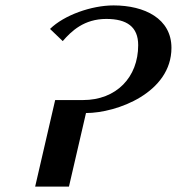

<svg xmlns="http://www.w3.org/2000/svg" viewBox="-20 -690 654 710"><path d="M614 -513C614 -621 515 -670 400 -670C318 -670 217 -634 165 -583L212 -538C244 -575 291 -620 373 -620C449 -620 491 -591 491 -523C491 -404 410 -320 287 -320H184L110 0H235L298 -272C412 -272 614 -347 614 -513Z"/></svg>

Font: Pfennig
Style: BoldItalic
Weight: 700
Italic angle: -13°
Version: Version 20100423